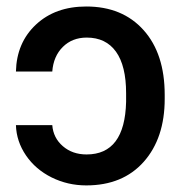

<svg xmlns="http://www.w3.org/2000/svg" viewBox="-20 -558 563 588"><path d="M140.1 -174.8Q143.1 -135.7 172.4 -110.4Q201.7 -85 245.1 -85Q362.3 -85 366.2 -246.1V-272.5Q366.2 -356.4 335.2 -399.7Q304.2 -442.9 245.6 -442.9Q201.2 -442.9 172.4 -414.3Q143.6 -385.7 140.1 -338.9H28.8Q30.8 -427.2 90.1 -482.7Q149.4 -538.1 244.1 -538.1Q355 -538.1 419.7 -465.8Q484.4 -393.6 484.4 -267.6V-255.4Q484.4 -134.8 420.2 -62.5Q356 9.8 244.1 9.8Q187.5 9.8 138.2 -14.6Q88.9 -39.1 59.6 -82Q30.3 -125 28.8 -174.8Z"/></svg>

Font: Roboto Medium
Style: Regular
Weight: 500
Designer: Google
Version: Version 2.134; 2016; ttfautohint (v1.6)